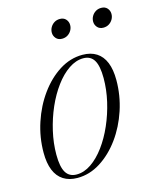

<svg xmlns="http://www.w3.org/2000/svg" viewBox="-106 -753 680 837"><g transform="rotate(-15 234.0 -335.0)"><path d="M298.5 -503Q336 -503 361.8 -486.5Q387.5 -470 400.5 -438Q413.5 -406 413.5 -358.5Q413.5 -289.5 391.8 -223.5Q370 -157.5 331.8 -105Q293.5 -52.5 244.2 -21.2Q195 10 140 10Q103 10 77 -6.5Q51 -23 38 -55.2Q25 -87.5 25 -134Q25 -203.5 46.8 -269.2Q68.5 -335 106.8 -387.8Q145 -440.5 194.2 -471.8Q243.5 -503 298.5 -503ZM140.5 -5.5Q174 -5.5 206.2 -27.5Q238.5 -49.5 266.8 -87.8Q295 -126 316.2 -174.5Q337.5 -223 349.8 -276.2Q362 -329.5 362 -381Q362 -436.5 346.5 -462Q331 -487.5 298 -487.5Q265 -487.5 232.5 -465.5Q200 -443.5 171.8 -405.2Q143.5 -367 122.2 -318.5Q101 -270 88.8 -216.8Q76.5 -163.5 76.5 -111.5Q76.5 -56.5 92 -31Q107.5 -5.5 140.5 -5.5ZM232 -593.5Q214.5 -593.5 204.8 -604.8Q195 -616 195 -630.5Q195 -643.5 201.5 -654.8Q208 -666 219 -672.8Q230 -679.5 244 -679.5Q261.5 -679.5 271.2 -668.5Q281 -657.5 281 -642.5Q281 -629.5 274.5 -618.2Q268 -607 257 -600.2Q246 -593.5 232 -593.5ZM418.5 -593.5Q401 -593.5 391.2 -604.8Q381.5 -616 381.5 -630.5Q381.5 -643.5 388 -654.8Q394.5 -666 405.5 -672.8Q416.5 -679.5 430.5 -679.5Q448 -679.5 457.8 -668.5Q467.5 -657.5 467.5 -642.5Q467.5 -629.5 461 -618.2Q454.5 -607 443.5 -600.2Q432.5 -593.5 418.5 -593.5Z"/></g></svg>

Font: Newsreader 60pt Light
Style: Italic
Weight: 300
Italic angle: -17°
Designer: Hugues Gentile
Foundry: Production Type
Version: Version 1.003